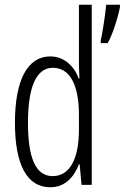

<svg xmlns="http://www.w3.org/2000/svg" viewBox="-20 -780 526 810"><path d="M192 10C256 10 293 -35 313 -87H316L324 0H367V-760H313V-520C313 -498 314 -476 315 -449H312C294 -499 252 -542 192 -542C97 -542 43 -444 43 -262C43 -85 94 10 192 10ZM486 -760H428C426 -731 411 -630 405 -611V-598H434C454 -630 479 -711 486 -750ZM202 -37C129 -37 98 -117 98 -262C98 -413 133 -494 203 -494C275 -494 313 -422 313 -295V-233C313 -109 274 -37 202 -37Z"/></svg>

Font: Noto Sans Display Condensed Light
Style: Regular
Weight: 300
Width: 3
Designer: Monotype Design Team
Foundry: Monotype Imaging Inc.
Version: Version 1.900